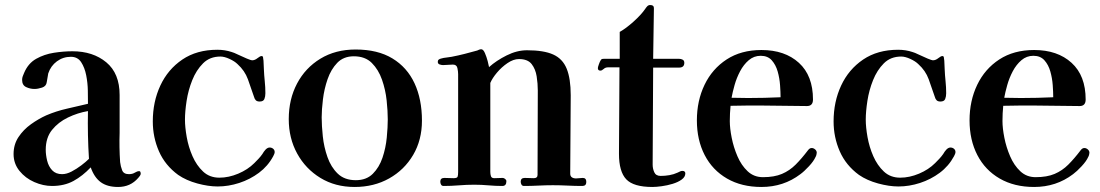

<svg xmlns="http://www.w3.org/2000/svg" viewBox="-20 -738 4378 764"><path d="M334 -106Q322 -94 303.5 -80Q285 -66 265 -55.5Q245 -45 227 -45Q202 -45 187.5 -60.5Q173 -76 167.5 -99Q162 -122 162 -142Q162 -190 187 -221Q212 -252 250.5 -270.5Q289 -289 330 -296Q329 -248 330 -200.5Q331 -153 334 -106ZM540 -47Q540 -49 539 -53Q538 -57 534 -57Q526 -57 516.5 -51Q507 -45 493 -45Q472 -45 466 -60.5Q460 -76 458 -93Q456 -122 455.5 -151.5Q455 -181 456 -209V-360Q456 -446 403 -490Q350 -534 268 -534Q233 -534 194.5 -528Q156 -522 124 -504Q92 -486 76 -448Q73 -441 70.5 -434.5Q68 -428 68 -420Q68 -399 84 -391.5Q100 -384 117 -384Q131 -384 147.5 -389.5Q164 -395 166 -411Q168 -420 169 -428.5Q170 -437 172 -446Q182 -476 206.5 -494Q231 -512 262 -512Q289 -512 303 -490.5Q317 -469 323 -438.5Q329 -408 329.5 -377.5Q330 -347 330 -329V-325Q288 -315 246 -305.5Q204 -296 164 -279Q133 -265 103 -243.5Q73 -222 53.5 -192.5Q34 -163 34 -125Q34 -87 57.5 -58Q81 -29 116.5 -13.5Q152 2 187 2Q236 2 272.5 -18Q309 -38 341 -72Q355 -32 381 -13Q407 6 450 6Q499 6 530 -30Q533 -33 536.5 -38Q540 -43 540 -47Z M1073 -133Q1073 -141 1067 -146Q1061 -151 1053 -151Q1045 -151 1037 -143Q1033 -139 1030 -134.5Q1027 -130 1024 -125Q1017 -115 1008.5 -106Q1000 -97 992 -89Q966 -63 928 -47Q890 -31 853 -31Q814 -31 788 -55.5Q762 -80 746 -116.5Q730 -153 723 -192.5Q716 -232 716 -262Q716 -294 722.5 -336.5Q729 -379 745 -419Q761 -459 788 -486Q815 -513 857 -513Q873 -513 893.5 -503.5Q914 -494 925 -483Q954 -457 966.5 -422.5Q979 -388 991 -352Q993 -344 998 -339Q1003 -334 1013 -334Q1028 -334 1032 -344Q1036 -354 1036 -367Q1036 -391 1033.5 -415Q1031 -439 1030 -463Q1029 -474 1029 -485.5Q1029 -497 1027 -507Q1027 -515 1021 -515Q1015 -515 1004.5 -506.5Q994 -498 983 -498Q979 -498 962 -505Q945 -512 927.5 -520.5Q910 -529 902 -531Q875 -540 845 -540Q763 -540 705.5 -501Q648 -462 618 -397.5Q588 -333 588 -255Q588 -192 612.5 -136Q637 -80 689 -42Q721 -20 765 -8Q809 4 846 4Q889 4 932 -10Q975 -24 1010.5 -50.5Q1046 -77 1067 -116Q1069 -120 1071 -124.5Q1073 -129 1073 -133Z M1523 -263Q1523 -232 1519 -190.5Q1515 -149 1502 -110.5Q1489 -72 1463.5 -46.5Q1438 -21 1396 -21Q1351 -21 1324 -47Q1297 -73 1283 -113Q1269 -153 1264.5 -195.5Q1260 -238 1260 -271Q1260 -301 1265 -342.5Q1270 -384 1283.5 -423Q1297 -462 1322 -488Q1347 -514 1388 -514Q1433 -514 1459.5 -487.5Q1486 -461 1500 -421Q1514 -381 1518.5 -338.5Q1523 -296 1523 -263ZM1659 -258Q1659 -343 1629.5 -406.5Q1600 -470 1541.5 -505.5Q1483 -541 1395 -541Q1315 -541 1255 -504.5Q1195 -468 1162 -405.5Q1129 -343 1129 -264Q1129 -188 1162.5 -127Q1196 -66 1255 -30Q1314 6 1391 6Q1468 6 1528.5 -28Q1589 -62 1624 -121.5Q1659 -181 1659 -258Z M2313 -14Q2313 -30 2299 -30Q2292 -30 2285.5 -29Q2279 -28 2272 -28Q2262 -28 2255.5 -32.5Q2249 -37 2249 -47Q2249 -125 2250 -203Q2251 -281 2251 -359Q2251 -425 2235 -464.5Q2219 -504 2181.5 -521Q2144 -538 2077 -538Q2037 -538 1996 -517.5Q1955 -497 1926 -471Q1925 -478 1920.5 -495Q1916 -512 1909.5 -527Q1903 -542 1895 -542Q1891 -542 1887 -540.5Q1883 -539 1879 -537Q1854 -530 1828.5 -523.5Q1803 -517 1777 -512Q1767 -510 1756 -509Q1745 -508 1735 -505Q1730 -504 1726 -501Q1722 -498 1722 -492Q1722 -484 1729.5 -481.5Q1737 -479 1743 -479Q1753 -479 1762.5 -480Q1772 -481 1782 -481Q1797 -481 1800 -467.5Q1803 -454 1803 -443Q1803 -382 1803 -321Q1803 -260 1803 -199V-54Q1803 -41 1801 -35Q1799 -29 1785 -29Q1775 -29 1766 -29.5Q1757 -30 1748 -30Q1732 -30 1732 -15Q1732 -9 1735 -3.5Q1738 2 1745 2Q1776 2 1806.5 -0.5Q1837 -3 1867 -3Q1896 -3 1923.5 -0.5Q1951 2 1979 2Q1995 2 1995 -17Q1995 -22 1990 -26Q1985 -30 1980 -30Q1972 -30 1963.5 -29.5Q1955 -29 1947 -29Q1936 -29 1933.5 -37Q1931 -45 1931 -54V-408Q1939 -427 1957.5 -449Q1976 -471 1999.5 -487Q2023 -503 2045 -503Q2080 -503 2095.5 -483Q2111 -463 2115.5 -434Q2120 -405 2120 -378Q2120 -294 2119.5 -210Q2119 -126 2119 -42Q2119 -29 2104 -29Q2095 -29 2086 -29.5Q2077 -30 2068 -30Q2052 -30 2052 -15Q2052 -9 2055 -3.5Q2058 2 2065 2Q2094 2 2123 0.5Q2152 -1 2180 -1Q2209 -1 2238.5 0.5Q2268 2 2297 2Q2313 2 2313 -14Z M2707 -48Q2707 -58 2695 -58Q2690 -58 2685.5 -55.5Q2681 -53 2676 -51Q2661 -44 2643.5 -41Q2626 -38 2609 -38Q2590 -38 2583.5 -52.5Q2577 -67 2577 -83L2579 -469H2682Q2703 -469 2703 -488Q2703 -497 2696.5 -500.5Q2690 -504 2682 -504H2579L2582 -704Q2583 -718 2567 -718Q2560 -718 2555 -712.5Q2550 -707 2547 -702Q2531 -679 2501 -652Q2471 -625 2446 -611V-504H2384Q2378 -504 2375 -503Q2372 -502 2369 -496Q2367 -493 2363 -482Q2359 -471 2359 -467Q2359 -457 2369 -457Q2375 -457 2382 -463.5Q2389 -470 2399 -470H2445Q2445 -384 2444 -298Q2443 -212 2443 -126Q2443 -55 2472 -24.5Q2501 6 2576 6Q2591 6 2613 3Q2635 0 2656.5 -6.5Q2678 -13 2692.5 -23.5Q2707 -34 2707 -48Z M3086 -351Q3022 -348 2957 -348Q2941 -348 2924.5 -348.5Q2908 -349 2891 -349Q2895 -371 2903 -399.5Q2911 -428 2925 -454.5Q2939 -481 2959.5 -498.5Q2980 -516 3007 -516Q3035 -516 3051 -498Q3067 -480 3074.5 -453.5Q3082 -427 3084 -399Q3086 -371 3086 -351ZM3230 -130Q3230 -138 3223.5 -143.5Q3217 -149 3210 -149Q3205 -149 3201.5 -146.5Q3198 -144 3195 -140Q3170 -107 3146 -83Q3122 -59 3091.5 -46Q3061 -33 3016 -33Q2980 -33 2955 -56.5Q2930 -80 2914.5 -116Q2899 -152 2891.5 -190Q2884 -228 2884 -256Q2884 -287 2887 -317Q2919 -318 2951 -318Q2983 -318 3015 -318Q3059 -318 3103 -317Q3147 -316 3191 -316Q3215 -316 3215 -342Q3215 -437 3159 -488Q3103 -539 3010 -539Q2929 -539 2871.5 -501.5Q2814 -464 2783.5 -400.5Q2753 -337 2753 -259Q2753 -181 2784 -121Q2815 -61 2873 -27.5Q2931 6 3010 6Q3098 6 3165 -45Q3180 -56 3199 -76.5Q3218 -97 3225 -113Q3227 -116 3228.5 -121.5Q3230 -127 3230 -130Z M3782 -133Q3782 -141 3776 -146Q3770 -151 3762 -151Q3754 -151 3746 -143Q3742 -139 3739 -134.5Q3736 -130 3733 -125Q3726 -115 3717.5 -106Q3709 -97 3701 -89Q3675 -63 3637 -47Q3599 -31 3562 -31Q3523 -31 3497 -55.5Q3471 -80 3455 -116.5Q3439 -153 3432 -192.5Q3425 -232 3425 -262Q3425 -294 3431.5 -336.5Q3438 -379 3454 -419Q3470 -459 3497 -486Q3524 -513 3566 -513Q3582 -513 3602.5 -503.5Q3623 -494 3634 -483Q3663 -457 3675.5 -422.5Q3688 -388 3700 -352Q3702 -344 3707 -339Q3712 -334 3722 -334Q3737 -334 3741 -344Q3745 -354 3745 -367Q3745 -391 3742.5 -415Q3740 -439 3739 -463Q3738 -474 3738 -485.5Q3738 -497 3736 -507Q3736 -515 3730 -515Q3724 -515 3713.5 -506.5Q3703 -498 3692 -498Q3688 -498 3671 -505Q3654 -512 3636.5 -520.5Q3619 -529 3611 -531Q3584 -540 3554 -540Q3472 -540 3414.5 -501Q3357 -462 3327 -397.5Q3297 -333 3297 -255Q3297 -192 3321.5 -136Q3346 -80 3398 -42Q3430 -20 3474 -8Q3518 4 3555 4Q3598 4 3641 -10Q3684 -24 3719.5 -50.5Q3755 -77 3776 -116Q3778 -120 3780 -124.5Q3782 -129 3782 -133Z M4171 -351Q4107 -348 4042 -348Q4026 -348 4009.5 -348.5Q3993 -349 3976 -349Q3980 -371 3988 -399.5Q3996 -428 4010 -454.5Q4024 -481 4044.5 -498.5Q4065 -516 4092 -516Q4120 -516 4136 -498Q4152 -480 4159.5 -453.5Q4167 -427 4169 -399Q4171 -371 4171 -351ZM4315 -130Q4315 -138 4308.5 -143.5Q4302 -149 4295 -149Q4290 -149 4286.5 -146.5Q4283 -144 4280 -140Q4255 -107 4231 -83Q4207 -59 4176.5 -46Q4146 -33 4101 -33Q4065 -33 4040 -56.5Q4015 -80 3999.5 -116Q3984 -152 3976.5 -190Q3969 -228 3969 -256Q3969 -287 3972 -317Q4004 -318 4036 -318Q4068 -318 4100 -318Q4144 -318 4188 -317Q4232 -316 4276 -316Q4300 -316 4300 -342Q4300 -437 4244 -488Q4188 -539 4095 -539Q4014 -539 3956.5 -501.5Q3899 -464 3868.5 -400.5Q3838 -337 3838 -259Q3838 -181 3869 -121Q3900 -61 3958 -27.5Q4016 6 4095 6Q4183 6 4250 -45Q4265 -56 4284 -76.5Q4303 -97 4310 -113Q4312 -116 4313.5 -121.5Q4315 -127 4315 -130Z"/></svg>

Font: UoqMunThenKhung
Style: Regular
Weight: 400
Designer: Font-Kai, 金井和夫, 宇文滿月
Foundry: Kazuo Kanai, Moonlit Owen
Version: Version 1.197